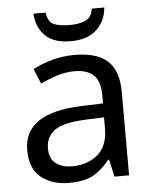

<svg xmlns="http://www.w3.org/2000/svg" viewBox="-53 -785 668 839"><g transform="rotate(-5 280.5 -365.0)"><path d="M288 -545Q386 -545 433 -502Q480 -459 480 -365V0H416L399 -76H395Q360 -32 321.5 -11Q283 10 215 10Q142 10 94 -28.5Q46 -67 46 -149Q46 -229 109 -272.5Q172 -316 303 -320L394 -323V-355Q394 -422 365 -448Q336 -474 283 -474Q241 -474 203 -461.5Q165 -449 132 -433L105 -499Q140 -518 188 -531.5Q236 -545 288 -545ZM314 -259Q214 -255 175.5 -227Q137 -199 137 -148Q137 -103 164.5 -82Q192 -61 235 -61Q303 -61 348 -98.5Q393 -136 393 -214V-262ZM436 -740Q431 -680 390.5 -643Q350 -606 278 -606Q204 -606 166.5 -642.5Q129 -679 125 -740H179Q184 -699 209 -688Q234 -677 280 -677Q319 -677 347.5 -689Q376 -701 381 -740Z"/></g></svg>

Font: Noto Sans Syriac Eastern
Style: Regular
Weight: 400
Designer: Patrick Giasson and the Monotype Design Team
Foundry: Monotype Imaging Inc.
Version: Version 3.001; ttfautohint (v1.8.4.7-5d5b)